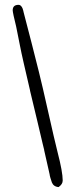

<svg xmlns="http://www.w3.org/2000/svg" viewBox="-20 -759 313 782"><path d="M31.7 -716.8C31.7 -711.4 36.6 -687.5 45.9 -650.4L61 -574.7C67.9 -538.1 82.5 -476.1 102.5 -390.1L102.1 -390.6L132.3 -264.6C141.6 -226.6 148.9 -195.8 154.3 -171.4L160.2 -147.5L159.7 -147.9L178.7 -64C178.7 -64 180.7 -55.2 182.1 -48.8C182.6 -44.9 183.1 -41.5 185.5 -33.7L191.4 -15.6C195.8 -4.9 204.6 2 218.8 2.9C229.5 -4.9 235.4 -13.2 235.4 -23.9C235.4 -46.9 228.5 -85.4 214.4 -139.6C207.5 -165 192.9 -230.5 170.9 -327.1C150.4 -420.4 126.5 -515.6 108.4 -585L75.2 -712.9L75.7 -712.4C71.8 -730 64.5 -739.3 55.7 -739.3C39.1 -739.3 31.7 -731.4 31.7 -716.8Z"/></svg>

Font: Amatic Mod Bold ONEptTWO
Style: Bold
Weight: 700
Designer: David Occhino Design
Foundry: David Occhino Design
Version: Version 1.2